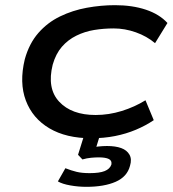

<svg xmlns="http://www.w3.org/2000/svg" viewBox="-20 -526 669 743"><path d="M333 9Q236 9 171 -29.5Q106 -68 80 -137Q54 -206 76 -297Q93 -358 128.5 -398.5Q164 -439 212.5 -462.5Q261 -486 316 -496Q371 -506 425 -506Q492 -506 544.5 -488.5Q597 -471 628 -437L580 -359Q548 -386 505.5 -401Q463 -416 420 -416Q381 -416 344.5 -410Q308 -404 275.5 -388Q243 -372 219.5 -345Q196 -318 184 -276Q161 -184 209 -132.5Q257 -81 350 -81Q401 -81 451 -96.5Q501 -112 543 -138L575 -61Q544 -40 506 -24Q468 -8 425 0.5Q382 9 333 9ZM314 197Q283 197 252 191.5Q221 186 204 176L233 125Q256 134 276.5 139Q297 144 327 144Q365 144 385 136Q405 128 411 111Q414 96 401.5 89.5Q389 83 362 83Q349 83 332.5 84.5Q316 86 299 91L282 73L311 -20H372L348 58L322 48Q342 43 360 41Q378 39 394 39Q427 39 449 47Q471 55 481 72.5Q491 90 483 116Q472 158 427.5 177.5Q383 197 314 197Z"/></svg>

Font: Nunito Sans 7pt Expanded Medium
Style: Italic
Weight: 500
Width: 7
Italic angle: -9°
Designer: Vernon Adams
Foundry: Vernon Adams
Version: Version 3.101;gftools[0.9.27]